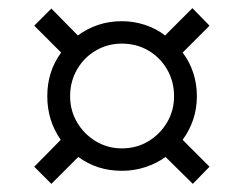

<svg xmlns="http://www.w3.org/2000/svg" viewBox="-20 -594 599 471"><path d="M106 -143 64 -185 129 -251Q96 -298 96 -358Q96 -419 130 -465L64 -531L106 -573L171 -507Q194 -524 221 -533Q248 -542 279 -542Q308 -542 335.5 -533Q363 -524 385 -507L452 -574L494 -531L428 -465Q445 -443 454 -415.5Q463 -388 463 -358Q463 -328 454 -301Q445 -274 428 -251L494 -185L453 -143L386 -209Q364 -193 336.5 -184Q309 -175 279 -175Q218 -175 172 -209ZM279 -230Q315 -230 344 -247.5Q373 -265 390 -294Q407 -323 407 -358Q407 -394 390 -423.5Q373 -453 344 -470Q315 -487 279 -487Q244 -487 215 -470Q186 -453 169 -423.5Q152 -394 152 -358Q152 -323 169 -294Q186 -265 215 -247.5Q244 -230 279 -230Z"/></svg>

Font: NotoSerif-Regular
Style: Regular
Weight: 400
Designer: Monotype Design Team
Foundry: Monotype Imaging Inc.
Version: Version 2.007; ttfautohint (v1.8) -l 8 -r 50 -G 200 -x 14 -D